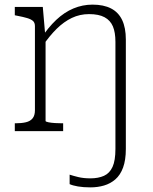

<svg xmlns="http://www.w3.org/2000/svg" viewBox="-20 -567 663 830"><path d="M44 0V-34H47Q73 -34 92 -38.5Q111 -43 121 -55.5Q131 -68 131 -90V-454Q131 -469 122.5 -476.5Q114 -484 97 -489Q80 -494 54 -499L44 -501V-537H165L176 -410L177 -411V-44Q177 -41 189 -38.5Q201 -36 218 -35Q235 -34 249 -34H253V0ZM479 77V-386Q479 -427 468 -453Q457 -479 432 -492.5Q407 -506 365 -506Q325 -506 290.5 -489.5Q256 -473 225 -442.5Q194 -412 164 -368L155 -398Q188 -448 223 -481Q258 -514 297.5 -530.5Q337 -547 380 -547Q428 -547 460 -530.5Q492 -514 508 -480.5Q524 -447 524 -396V77Q524 125 512 157.5Q500 190 478.5 208.5Q457 227 429.5 235Q402 243 371 243Q340 243 317 239Q294 235 281 229V188Q296 193 318.5 198.5Q341 204 371 204Q405 204 429.5 193Q454 182 466.5 154.5Q479 127 479 77Z"/></svg>

Font: Roboto Serif Thin
Style: Regular
Weight: 250
Designer: Greg Gazdowicz
Foundry: Commercial Type
Version: Version 1.004